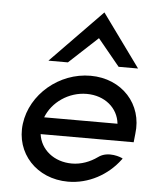

<svg xmlns="http://www.w3.org/2000/svg" viewBox="-54 -790 664 845"><g transform="rotate(5 278.5 -367.0)"><path d="M232 -512 359 -630 456 -512H542L373 -745L146 -512ZM551 -187 555 -225C572 -356 476 -462 337 -462C198 -462 75 -357 58 -226C41 -95 139 11 278 11C369 11 453 -36 505 -106L509 -111L504 -114C504 -114 444 -141 400 -108C368 -85 329 -70 288 -70C209 -70 149 -119 140 -187ZM149 -262C175 -330 247 -381 327 -381C407 -381 466 -331 473 -262Z"/></g></svg>

Font: Charger
Style: BdIt
Weight: 400
Designer: Jasper
Foundry: Cannot Into Space Fonts
Version: Version 0.98